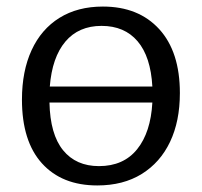

<svg xmlns="http://www.w3.org/2000/svg" viewBox="-20 -557 615 586"><path d="M294 -537Q403 -537 466 -468Q529 -399 529 -273Q529 -187 499 -124Q469 -61 412.5 -26Q356 9 277 9Q169 9 108 -58.5Q47 -126 47 -253Q47 -340 76.5 -404Q106 -468 161.5 -502.5Q217 -537 294 -537ZM290 -478Q220 -478 179.5 -430Q139 -382 132 -293H445Q440 -384 400 -431Q360 -478 290 -478ZM282 -50Q357 -50 398.5 -101.5Q440 -153 445 -244H131Q133 -147 172.5 -98.5Q212 -50 282 -50Z"/></svg>

Font: Bitter
Style: Regular
Weight: 400
Designer: Sol Matas, and Bitter project Authors
Foundry: Sol Matas
Version: Version 2.001